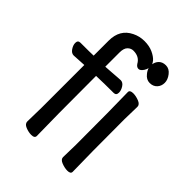

<svg xmlns="http://www.w3.org/2000/svg" viewBox="-207 -828 958 958"><g transform="rotate(45 272.0 -348.5)"><path d="M434 16Q415 16 393 7.5Q371 -1 371 -17L373 -105Q373 -368 370 -475Q370 -490 394 -490Q413 -490 434.5 -481.5Q456 -473 456 -457L454 -368Q454 -105 457 1Q457 16 434 16ZM180 17Q161 17 140 8.5Q119 0 119 -17L121 -116V-417L50 -413Q34 -413 22.5 -430Q11 -447 11 -463Q11 -482 29 -482Q103 -482 121 -483V-589Q121 -668 185 -699Q215 -714 249 -714Q283 -714 308.5 -702.5Q334 -691 348 -675Q354 -667 358 -659Q360 -675 371 -688Q385 -704 410 -704Q434 -704 451 -682Q468 -660 468 -638Q468 -615 453.5 -599.5Q439 -584 415 -584Q391 -584 374 -606Q363 -619 359 -633Q357 -623 350 -612Q338 -594 326 -594Q313 -594 304 -608Q286 -641 244 -641Q227 -641 214 -628Q201 -615 201 -585V-485Q205 -485 216.5 -486Q228 -487 245.5 -488Q263 -489 279 -490.5Q295 -492 303 -492Q319 -492 330 -475Q341 -458 341 -442Q341 -422 323 -422Q259 -422 201 -420Q201 -105 204 1Q204 17 180 17Z"/></g></svg>

Font: LXGW WenKai Medium
Style: Regular
Weight: 500
Designer: LXGW / Fontworks Inc.
Foundry: LXGW / Fontworks Inc.
Version: Version 1.501; October 10, 2024